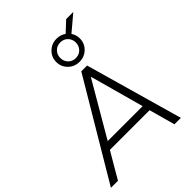

<svg xmlns="http://www.w3.org/2000/svg" viewBox="-298 -1170 1310 1310"><g transform="rotate(-45 357.0 -515.0)"><path d="M-14 0 405 -705H461L661 0H599L547 -188H164L54 0ZM423 -630 196 -241H533L426 -630ZM443 -759Q395 -759 362 -791.5Q329 -824 329 -871Q329 -917 362 -949.5Q395 -982 443 -982Q481 -982 510 -961L584 -1030H653L538 -933Q557 -906 557 -871Q557 -824 524 -791.5Q491 -759 443 -759ZM443 -795Q476 -795 497 -817Q518 -839 518 -871Q518 -902 497 -924Q476 -946 443 -946Q410 -946 389 -924Q368 -902 368 -871Q368 -839 389 -817Q410 -795 443 -795Z"/></g></svg>

Font: Mulish Light
Style: Italic
Weight: 300
Italic angle: -9°
Designer: Vernon Adams
Foundry: Vernon Adams
Version: Version 3.603; ttfautohint (v1.8.3)